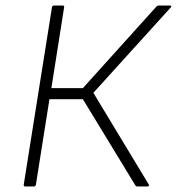

<svg xmlns="http://www.w3.org/2000/svg" viewBox="-20 -675 640 695"><path d="M72 0Q65 0 66 -7L168 -648Q169 -655 175 -655H206Q214 -655 212 -648L166 -356H280L546 -651Q550 -655 555 -655H594Q599 -655 600 -653Q601 -651 598 -648L318 -339L518 -8Q520 -6 519 -3Q518 0 514 0H477Q472 0 470 -4L280 -316H159L110 -7Q109 0 102 0Z"/></svg>

Font: Sofia Sans ExtraLight
Style: Italic
Weight: 250
Italic angle: -9°
Version: Version 4.100-B